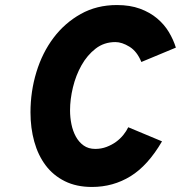

<svg xmlns="http://www.w3.org/2000/svg" viewBox="-20 -731 718 762"><path d="M345 11Q283 11 237 -12Q191 -35 161 -75Q131 -115 116 -169Q101 -223 101 -285Q101 -368 124.5 -445Q148 -522 192.5 -581Q237 -640 300.5 -675.5Q364 -711 444 -711Q496 -711 535.5 -696.5Q575 -682 603.5 -658Q632 -634 650 -604Q668 -574 678 -542L541 -485Q524 -527 494 -545.5Q464 -564 438 -564Q393 -564 359.5 -538Q326 -512 303.5 -472Q281 -432 269.5 -384.5Q258 -337 258 -293Q258 -265 263.5 -238Q269 -211 281 -189Q293 -167 312 -153.5Q331 -140 358 -140Q382 -140 403 -148Q424 -156 440.5 -168Q457 -180 469.5 -195.5Q482 -211 489 -226L623 -170Q567 -74 498 -31.5Q429 11 345 11Z"/></svg>

Font: Overpass Heavy
Style: Italic
Weight: 900
Italic angle: -10°
Designer: Delve Withrington, Dave Bailey
Foundry: Delve Fonts
Version: Version 3.000;DELV;Overpass